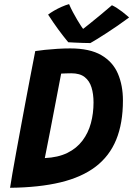

<svg xmlns="http://www.w3.org/2000/svg" viewBox="-20 -898 648 934"><path d="M29 15.5Q32.5 -8.5 40.2 -53.2Q48 -98 58.5 -155.8Q69 -213.5 80.8 -276.8Q92.5 -340 104 -401.5Q115.5 -463 125.5 -515Q135.5 -567 142.5 -602.8Q149.5 -638.5 151.5 -649.5Q170 -652.5 198.5 -655.5Q227 -658.5 259.2 -660.5Q291.5 -662.5 321.5 -662.5Q416.5 -662.5 472.8 -629.8Q529 -597 553.5 -539.8Q578 -482.5 578 -409.5Q578 -298 545.2 -218.2Q512.5 -138.5 445.2 -87.2Q378 -36 274.5 -11Q171 14 29 15.5ZM198 -129Q262.5 -132 307.8 -154.2Q353 -176.5 381.2 -214Q409.5 -251.5 422.2 -299Q435 -346.5 435 -399.5Q435 -440.5 425.2 -472.5Q415.5 -504.5 392 -523Q368.5 -541.5 327 -541.5Q317 -541.5 302 -541Q287 -540.5 277.5 -540Q264.5 -472 251 -401.5Q237.5 -331 224.2 -262Q211 -193 198 -129ZM524.5 -872.5Q535.5 -867.5 548.8 -859Q562 -850.5 574.5 -841Q587 -831.5 596 -823.5Q605 -815.5 608 -813Q580.5 -792.5 551.8 -772.8Q523 -753 497 -736.2Q471 -719.5 450.8 -707Q430.5 -694.5 419.5 -688.5Q404 -688.5 383.5 -689.2Q363 -690 343.8 -690.8Q324.5 -691.5 312 -692.5Q287.5 -722 263.5 -754.8Q239.5 -787.5 214 -827Q225 -835.5 242.5 -845.8Q260 -856 279.8 -864.8Q299.5 -873.5 316 -878Q324 -859 334.5 -839.2Q345 -819.5 355.5 -801.8Q366 -784 374.5 -771.2Q383 -758.5 387.5 -754H380Q390 -761.5 414.2 -781Q438.5 -800.5 468.2 -825Q498 -849.5 524.5 -872.5Z"/></svg>

Font: Grandstander Thin SemiBold
Style: Italic
Weight: 600
Italic angle: -15°
Version: Version 1.200